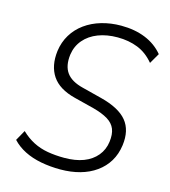

<svg xmlns="http://www.w3.org/2000/svg" viewBox="-108 -800 792 895"><g transform="rotate(15 288.0 -352.5)"><path d="M265 8Q216 8 171.5 -0.5Q127 -9 91.5 -27Q56 -45 31 -72L59 -122Q87 -95 119 -78.5Q151 -62 188.5 -55.5Q226 -49 269 -49Q323 -49 362 -64Q401 -79 425 -108Q449 -137 454 -176Q459 -213 449 -238Q439 -263 412 -279.5Q385 -296 340 -308L245 -332Q166 -352 133.5 -400.5Q101 -449 110 -522Q116 -566 137.5 -601.5Q159 -637 193.5 -662Q228 -687 272.5 -700Q317 -713 367 -713Q433 -713 484.5 -692Q536 -671 570 -630L541 -580Q507 -621 463 -638.5Q419 -656 365 -656Q313 -656 271.5 -640Q230 -624 204 -593.5Q178 -563 172 -521Q165 -466 188.5 -433.5Q212 -401 269 -387L363 -363Q453 -340 490 -295Q527 -250 517 -176Q511 -132 490.5 -98Q470 -64 436.5 -40Q403 -16 359.5 -4Q316 8 265 8Z"/></g></svg>

Font: Nunito Sans 10pt SemiCondensed Light
Style: Italic
Weight: 300
Width: 4
Italic angle: -9°
Designer: Vernon Adams
Foundry: Vernon Adams
Version: Version 3.101;gftools[0.9.27]